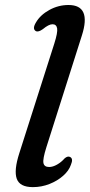

<svg xmlns="http://www.w3.org/2000/svg" viewBox="-20 -738 359 768"><path d="M307.5 -596 165.5 -149Q150.5 -101.5 153.8 -85.8Q157 -70 176.5 -70Q191.5 -70 208.5 -79.8Q225.5 -89.5 238.5 -104.5Q250 -114.5 259.5 -110.5Q274.5 -104 263.5 -78.5Q255.5 -55 232.5 -34.8Q209.5 -14.5 177.8 -2Q146 10.5 111.5 10.5Q59 10.5 47 -23Q35 -56.5 57.5 -126L197 -563Q211.5 -608.5 208.5 -624.8Q205.5 -641 190 -641Q175 -641 151.5 -621.5Q133.5 -608.5 123.5 -613.5Q108 -622.5 124 -648.5Q141.5 -678.5 177.5 -698.2Q213.5 -718 254 -718Q346.5 -718 307.5 -596Z"/></svg>

Font: Fraunces 9pt Soft
Style: Italic
Weight: 400
Italic angle: -16°
Version: Version 1.000;[0bf87f6ff]